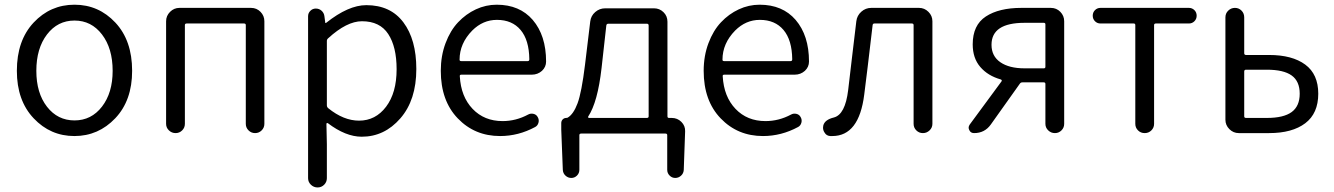

<svg xmlns="http://www.w3.org/2000/svg" viewBox="-20 -574 5753 828"><path d="M52.7 -268.6Q52.7 -399.4 125 -476.6Q197.3 -553.7 301.3 -553.7Q405.3 -553.7 477.5 -476.6Q549.8 -399.4 549.8 -268.6Q549.8 -140.6 477.1 -64Q404.3 12.7 300.8 12.7Q197.3 12.7 125 -64Q52.7 -140.6 52.7 -268.6ZM465.8 -268.6Q465.8 -365.2 419.9 -425.3Q374 -485.4 301.3 -485.4Q228.5 -485.4 182.6 -425.3Q136.7 -365.2 136.7 -268.6Q136.7 -172.9 182.6 -113.8Q228.5 -54.7 301.3 -54.7Q374 -54.7 419.9 -114.3Q465.8 -173.8 465.8 -268.6Z M696.3 -40V-482.4Q696.3 -505.9 713.4 -522.9Q730.5 -540 753.9 -540H1062.5Q1086.9 -540 1103.5 -522.9Q1120.1 -505.9 1120.1 -482.4V-40Q1120.1 -23.4 1108.4 -11.7Q1096.7 0 1080.1 0Q1063.5 0 1051.8 -11.7Q1040 -23.4 1040 -40V-465.8Q1040 -472.7 1032.2 -472.7H785.2Q777.3 -472.7 777.3 -465.8V-40Q777.3 -23.4 765.6 -11.7Q753.9 0 737.3 0Q720.7 0 708.5 -11.7Q696.3 -23.4 696.3 -40Z M1308.6 194.3V-503.9Q1308.6 -517.6 1318.4 -527.3Q1328.1 -537.1 1341.8 -537.1Q1356.4 -537.1 1366.7 -527.8Q1377 -518.6 1378.9 -504.9L1382.8 -475.6Q1382.8 -474.6 1384.3 -474.6Q1385.7 -474.6 1386.7 -475.6Q1482.4 -551.8 1559.6 -551.8Q1664.1 -551.8 1719.7 -477.5Q1775.4 -403.3 1775.4 -276.4Q1775.4 -142.6 1706.5 -63.5Q1637.7 15.6 1540 15.6Q1470.7 15.6 1393.6 -43Q1391.6 -43.9 1389.6 -43Q1387.7 -42 1387.7 -40L1389.6 47.9V194.3Q1389.6 210.9 1377.9 222.7Q1366.2 234.4 1349.6 234.4Q1333 234.4 1320.8 222.7Q1308.6 210.9 1308.6 194.3ZM1528.3 -53.7Q1599.6 -53.7 1645 -113.8Q1690.4 -173.8 1690.4 -275.4Q1690.4 -372.1 1654.3 -427.2Q1618.2 -482.4 1541 -482.4Q1475.6 -482.4 1395.5 -409.2Q1389.6 -404.3 1389.6 -397.5V-120.1Q1389.6 -112.3 1395.5 -107.4Q1461.9 -53.7 1528.3 -53.7Z M2136.7 12.7Q2027.3 12.7 1954.1 -63.5Q1880.9 -139.6 1880.9 -268.6Q1880.9 -333 1901.4 -387.7Q1921.9 -442.4 1955.6 -478Q1989.3 -513.7 2032.2 -533.7Q2075.2 -553.7 2122.1 -553.7Q2220.7 -553.7 2277.3 -488.3Q2335 -420.9 2335 -308.6Q2335 -285.2 2317.4 -268.6Q2298.8 -252 2273.4 -252H1969.7Q1961.9 -252 1962.9 -245.1Q1967.8 -157.2 2018.1 -104.5Q2068.4 -51.8 2147.5 -51.8Q2205.1 -51.8 2257.8 -80.1Q2268.6 -85.9 2280.8 -83Q2293 -80.1 2298.8 -69.3Q2305.7 -57.6 2302.2 -44.9Q2298.8 -32.2 2288.1 -26.4Q2215.8 12.7 2136.7 12.7ZM1961.9 -316.4Q1961.9 -310.5 1968.8 -310.5H2255.9Q2262.7 -310.5 2262.7 -318.4Q2262.7 -318.4 2262.7 -318.4Q2261.7 -401.4 2225.1 -444.8Q2188.5 -488.3 2123 -488.3Q2062.5 -488.3 2016.6 -442.4Q1961.9 -386.7 1961.9 -316.4Z M2603.5 -471.7Q2595.7 -471.7 2594.7 -463.9L2574.2 -280.3Q2557.6 -133.8 2516.6 -71.3Q2515.6 -69.3 2516.6 -67.4Q2517.6 -65.4 2520.5 -65.4H2769.5Q2777.3 -65.4 2777.3 -72.3V-463.9Q2777.3 -471.7 2769.5 -471.7ZM2858.4 -72.3Q2858.4 -65.4 2865.2 -65.4H2877Q2901.4 -65.4 2918.5 -48.3Q2935.5 -31.2 2934.6 -7.8L2928.7 159.2Q2927.7 173.8 2917 183.6Q2906.2 193.4 2892.1 193.4Q2877.9 193.4 2867.7 183.1Q2857.4 172.9 2857.4 158.2V8.8Q2857.4 2 2849.6 2H2486.3Q2478.5 2 2478.5 8.8V158.2Q2478.5 172.9 2468.3 183.1Q2458 193.4 2443.8 193.4Q2429.7 193.4 2418.9 183.6Q2408.2 173.8 2407.2 159.2L2400.4 -14.6V-43Q2400.4 -52.7 2406.7 -59.1Q2413.1 -65.4 2421.9 -65.4Q2424.8 -65.4 2427.7 -66.4Q2453.1 -81.1 2470.7 -128.4Q2488.3 -175.8 2502.9 -294.9L2525.4 -481.4Q2528.3 -505.9 2546.9 -522Q2565.4 -538.1 2589.8 -538.1H2800.8Q2824.2 -538.1 2841.3 -521.5Q2858.4 -504.9 2858.4 -480.5Z M3270.5 12.7Q3161.1 12.7 3087.9 -63.5Q3014.6 -139.6 3014.6 -268.6Q3014.6 -333 3035.2 -387.7Q3055.7 -442.4 3089.4 -478Q3123 -513.7 3166 -533.7Q3209 -553.7 3255.9 -553.7Q3354.5 -553.7 3411.1 -488.3Q3468.8 -420.9 3468.8 -308.6Q3468.8 -285.2 3451.2 -268.6Q3432.6 -252 3407.2 -252H3103.5Q3095.7 -252 3096.7 -245.1Q3101.6 -157.2 3151.9 -104.5Q3202.1 -51.8 3281.2 -51.8Q3338.9 -51.8 3391.6 -80.1Q3402.3 -85.9 3414.6 -83Q3426.8 -80.1 3432.6 -69.3Q3439.5 -57.6 3436 -44.9Q3432.6 -32.2 3421.9 -26.4Q3349.6 12.7 3270.5 12.7ZM3095.7 -316.4Q3095.7 -310.5 3102.5 -310.5H3389.6Q3396.5 -310.5 3396.5 -318.4Q3396.5 -318.4 3396.5 -318.4Q3395.5 -401.4 3358.9 -444.8Q3322.3 -488.3 3256.8 -488.3Q3196.3 -488.3 3150.4 -442.4Q3095.7 -386.7 3095.7 -316.4Z M3569.3 12.7Q3564.5 12.7 3560.5 12.7Q3543.9 11.7 3536.1 -2Q3529.3 -11.7 3529.3 -23.4Q3529.3 -27.3 3530.3 -32.2Q3536.1 -57.6 3576.2 -67.4Q3625 -80.1 3637.7 -185.5Q3641.6 -218.8 3653.8 -322.3Q3666 -425.8 3672.9 -482.4Q3675.8 -506.8 3694.3 -523.4Q3712.9 -540 3737.3 -540H3943.4Q3966.8 -540 3983.9 -522.9Q4001 -505.9 4001 -482.4V-40Q4001 -23.4 3988.8 -11.7Q3976.6 0 3960 0Q3943.4 0 3931.6 -11.7Q3919.9 -23.4 3919.9 -40V-465.8Q3919.9 -472.7 3912.1 -472.7H3751Q3744.1 -472.7 3743.2 -465.8Q3718.8 -256.8 3707 -166Q3684.6 12.7 3569.3 12.7Z M4481.4 -279.3Q4488.3 -279.3 4488.3 -286.1V-468.8Q4488.3 -475.6 4481.4 -475.6H4398.4Q4255.9 -475.6 4255.9 -380.9Q4255.9 -332 4293.9 -305.7Q4332 -279.3 4398.4 -279.3ZM4384.8 -540H4511.7Q4536.1 -540 4552.7 -522.9Q4569.3 -505.9 4569.3 -482.4V-40Q4569.3 -23.4 4557.6 -11.7Q4545.9 0 4529.3 0Q4512.7 0 4500.5 -11.7Q4488.3 -23.4 4488.3 -40V-211.9Q4488.3 -218.8 4481.4 -218.8H4388.7Q4381.8 -218.8 4377.9 -212.9L4252.9 -37.1Q4226.6 0 4180.7 0Q4166 0 4160.2 -12.7Q4157.2 -18.6 4157.2 -23.4Q4157.2 -30.3 4162.1 -37.1L4298.8 -222.7Q4302.7 -228.5 4295.9 -231.4Q4240.2 -247.1 4207.5 -285.2Q4174.8 -323.2 4174.8 -382.8Q4174.8 -465.8 4231.4 -502.9Q4288.1 -540 4384.8 -540Z M4876 -40V-465.8Q4876 -472.7 4869.1 -472.7H4725.6Q4711.9 -472.7 4702.1 -482.4Q4692.4 -492.2 4692.4 -506.3Q4692.4 -520.5 4702.1 -530.3Q4711.9 -540 4725.6 -540H5107.4Q5121.1 -540 5130.9 -530.3Q5140.6 -520.5 5140.6 -506.3Q5140.6 -492.2 5130.9 -482.4Q5121.1 -472.7 5107.4 -472.7H4964.8Q4957 -472.7 4957 -465.8V-40Q4957 -23.4 4945.3 -11.7Q4933.6 0 4916.5 0Q4899.4 0 4887.7 -11.7Q4876 -23.4 4876 -40Z M5322.3 0Q5298.8 0 5281.7 -17.1Q5264.6 -34.2 5264.6 -57.6V-499Q5264.6 -516.6 5276.9 -528.3Q5289.1 -540 5305.7 -540Q5322.3 -540 5334 -528.3Q5345.7 -516.6 5345.7 -499V-344.7Q5345.7 -336.9 5353.5 -336.9H5453.1Q5552.7 -336.9 5608.9 -295.4Q5665 -253.9 5665 -169.9Q5665 -85 5608.9 -42.5Q5552.7 0 5453.1 0ZM5345.7 -72.3Q5345.7 -65.4 5353.5 -65.4H5443.4Q5515.6 -65.4 5550.3 -90.8Q5585 -116.2 5585 -169.9Q5585 -223.6 5550.3 -248.5Q5515.6 -273.4 5443.4 -273.4H5353.5Q5345.7 -273.4 5345.7 -265.6Z"/></svg>

Font: Gen Jyuu Gothic Normal
Style: Regular
Weight: 300
Designer: [Source Han Sans]
Ryoko NISHIZUKA  (kana & ideographs); Paul D. Hunt (Latin, Greek & Cyrillic); Wenlong ZHANG  (bopomofo
Version: Version 1.002.20150607